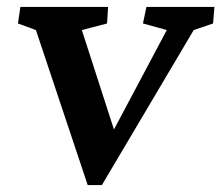

<svg xmlns="http://www.w3.org/2000/svg" viewBox="-20 -531 641 556"><path d="M234 5H275L541 -444L597 -463L601 -511H404L394 -463L463 -444L310 -156L217 -444L290 -463L293 -511H39L32 -463L84 -444Z"/></svg>

Font: TPK Tissa Web SemiBold
Style: Italic
Weight: 600
Italic angle: -7°
Designer: Jacques Le Bailly, Suppakit Chalermlarp | Katatrad Co.,Ltd.
Foundry: Jacques Le Bailly, Cadson Demak Co.,Ltd.
Version: Version 5.000;Glyphs 3.1.2 (3151)